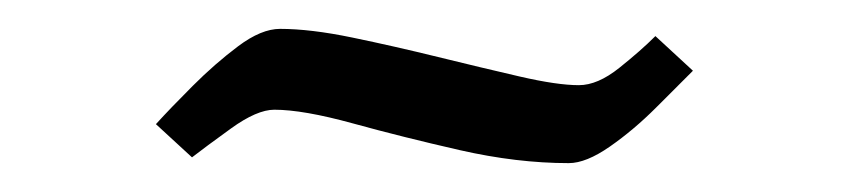

<svg xmlns="http://www.w3.org/2000/svg" viewBox="-20 -396 588 133"><path d="M174 -376Q195 -376 224 -370Q253 -364 283.5 -356.5Q314 -349 340 -343Q366 -337 381 -337Q394 -337 409 -349Q424 -361 434 -371L460 -347Q450 -337 434.5 -321.5Q419 -306 402.5 -294.5Q386 -283 374 -283Q338 -283 298.5 -292Q259 -301 224.5 -310.5Q190 -320 170 -320Q158 -320 140 -307Q122 -294 113 -287L88 -310Q98 -321 113.5 -336.5Q129 -352 145 -364Q161 -376 174 -376Z"/></svg>

Font: Grenze Gotisch Light
Style: Regular
Weight: 300
Designer: Renata Polastri
Foundry: Omnibus-Type
Version: Version 1.001